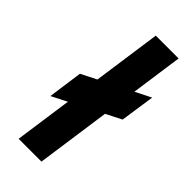

<svg xmlns="http://www.w3.org/2000/svg" viewBox="-226 -745 791 791"><g transform="rotate(45 169.0 -350.0)"><path d="M37 -217 316 -359 338 -509 58 -368ZM69 0H202L301 -700H168Z"/></g></svg>

Font: Unageo
Style: Bold-Italic
Weight: 700
Designer: Richard Sepsi
Foundry: Richard Sepsi
Version: Version 2.000